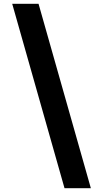

<svg xmlns="http://www.w3.org/2000/svg" viewBox="-20 -843 540 1006"><path d="M318 143 44 -823H182L456 143Z"/></svg>

Font: Iosevka SS18 Heavy
Style: Regular
Weight: 900
Monospace: yes
Designer: Belleve Invis
Foundry: Belleve Invis
Version: Version 25.1.1; ttfautohint (v1.8.4)